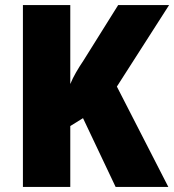

<svg xmlns="http://www.w3.org/2000/svg" viewBox="-20 -734 684 754"><path d="M641 0H434L306 -270L256 -239V0H70V-714H256V-404Q265 -426 278.5 -449.5Q292 -473 307 -495L444 -714H644L439 -394Z"/></svg>

Font: Noto Sans Lao UI SemCond Blk
Style: Regular
Weight: 900
Width: 4
Designer: Monotype Design Team
Foundry: Monotype Imaging Inc.
Version: Version 2.000; ttfautohint (v1.8.4.7-5d5b)